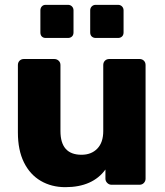

<svg xmlns="http://www.w3.org/2000/svg" viewBox="-20 -764 681 794"><path d="M250 10Q193 10 148.5 -16Q104 -42 79 -92.5Q54 -143 54 -216V-495Q54 -506 61 -513Q68 -520 79 -520H204Q215 -520 222.5 -513Q230 -506 230 -495V-222Q230 -124 317 -124Q358 -124 382.5 -149.5Q407 -175 407 -222V-495Q407 -506 414 -513Q421 -520 432 -520H557Q568 -520 575 -513Q582 -506 582 -495V-25Q582 -15 575 -7.5Q568 0 557 0H441Q431 0 423.5 -7.5Q416 -15 416 -25V-63Q390 -27 348.5 -8.5Q307 10 250 10ZM376 -607Q366 -607 359.5 -613Q353 -619 353 -630V-721Q353 -731 359.5 -737.5Q366 -744 376 -744H468Q478 -744 484.5 -737.5Q491 -731 491 -721V-630Q491 -619 484.5 -613Q478 -607 468 -607ZM169 -607Q159 -607 153 -613Q147 -619 147 -630V-721Q147 -731 153 -737.5Q159 -744 169 -744H261Q271 -744 277.5 -737.5Q284 -731 284 -721V-630Q284 -619 277.5 -613Q271 -607 261 -607Z"/></svg>

Font: Rubik Light
Style: Bold
Weight: 700
Version: Version 2.104